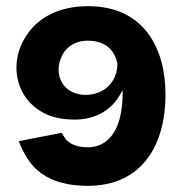

<svg xmlns="http://www.w3.org/2000/svg" viewBox="-20 -593 604 623"><path d="M265 10C442 10 517 -124 517 -286C517 -438 446 -573 266 -573C169 -573 102 -534 66 -478C47 -450 37 -420 34 -389C29 -326 55 -267 112 -232C141 -214 177 -205 222 -205C282 -205 321 -228 345 -253C366 -275 378 -301 378 -301C380 -144 311 -115 265 -115C217 -115 195 -135 187 -151C182 -158 180 -162 180 -162L41 -135C41 -135 62 -74 101 -41C133 -12 186 10 265 10ZM256 -285C188 -287 156 -343 176 -400C188 -435 218 -461 265 -461C306 -461 349 -444 361 -387C361 -328 319 -285 256 -285Z"/></svg>

Font: OSH Darker Grotesque Black
Style: Regular
Weight: 900
Designer: Gabriel Lam
Foundry: TypeRant
Version: Version 1.000;Glyphs 3.1.1 (3148)